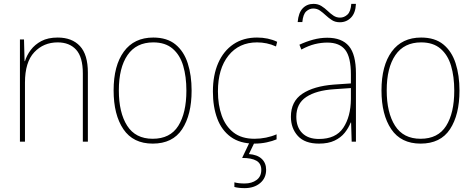

<svg xmlns="http://www.w3.org/2000/svg" viewBox="-20 -732 2449 992"><path d="M278 -538Q352 -538 393 -494Q434 -450 434 -357V0H408V-352Q408 -437 373.5 -475Q339 -513 278 -513Q205 -513 157 -462Q109 -411 109 -305V0H83V-528H104L107 -416H109Q118 -446 139 -474Q160 -502 194 -520Q228 -538 278 -538Z M970 -264Q970 -139 921 -64.5Q872 10 769 10Q668 10 617.5 -64.5Q567 -139 567 -265Q567 -393 620 -465.5Q673 -538 772 -538Q843 -538 886.5 -502.5Q930 -467 950 -405Q970 -343 970 -264ZM594 -265Q594 -150 637 -82.5Q680 -15 769 -15Q859 -15 901 -81.5Q943 -148 943 -264Q943 -336 926.5 -392Q910 -448 872 -480.5Q834 -513 772 -513Q684 -513 639 -447.5Q594 -382 594 -265Z M1294 10Q1220 10 1172.5 -24.5Q1125 -59 1102.5 -119.5Q1080 -180 1080 -259Q1080 -344 1107.5 -406.5Q1135 -469 1186 -503.5Q1237 -538 1308 -538Q1366 -538 1412 -516L1406 -492Q1382 -503 1357.5 -508Q1333 -513 1308 -513Q1215 -513 1160.5 -445Q1106 -377 1106 -260Q1106 -190 1125.5 -135Q1145 -80 1186.5 -47.5Q1228 -15 1295 -15Q1325 -15 1354.5 -21Q1384 -27 1409 -38V-12Q1388 -3 1358 3.5Q1328 10 1294 10ZM1355 145Q1355 188 1324 214Q1293 240 1244 240Q1213 240 1191 234V210Q1212 216 1244 216Q1281 216 1305.5 198Q1330 180 1330 146Q1330 113 1305 98.5Q1280 84 1231 84L1271 0H1297L1266 64Q1309 67 1332 88.5Q1355 110 1355 145Z M1671 -537Q1746 -537 1782.5 -494Q1819 -451 1819 -353V0H1797L1794 -99H1792Q1781 -71 1761 -46Q1741 -21 1708.5 -5.5Q1676 10 1628 10Q1555 10 1519 -29.5Q1483 -69 1483 -129Q1483 -208 1542 -247.5Q1601 -287 1705 -295L1793 -301V-347Q1793 -437 1763.5 -474.5Q1734 -512 1671 -512Q1639 -512 1606.5 -504Q1574 -496 1537 -476L1527 -501Q1561 -517 1597.5 -527Q1634 -537 1671 -537ZM1706 -271Q1614 -265 1562.5 -231Q1511 -197 1511 -129Q1511 -75 1541.5 -44.5Q1572 -14 1628 -14Q1715 -14 1753.5 -71.5Q1792 -129 1793 -220V-277ZM1518 -618Q1522 -666 1544 -689Q1566 -712 1600 -712Q1623 -712 1640.5 -701Q1658 -690 1672.5 -676Q1687 -662 1702.5 -651.5Q1718 -641 1737 -641Q1758 -641 1775 -656.5Q1792 -672 1795 -712H1819Q1817 -665 1793.5 -641Q1770 -617 1736 -617Q1712 -617 1695 -628Q1678 -639 1663 -653Q1648 -667 1633 -677.5Q1618 -688 1598 -688Q1579 -688 1562.5 -673.5Q1546 -659 1542 -618Z M2354 -264Q2354 -139 2305 -64.5Q2256 10 2153 10Q2052 10 2001.5 -64.5Q1951 -139 1951 -265Q1951 -393 2004 -465.5Q2057 -538 2156 -538Q2227 -538 2270.5 -502.5Q2314 -467 2334 -405Q2354 -343 2354 -264ZM1978 -265Q1978 -150 2021 -82.5Q2064 -15 2153 -15Q2243 -15 2285 -81.5Q2327 -148 2327 -264Q2327 -336 2310.5 -392Q2294 -448 2256 -480.5Q2218 -513 2156 -513Q2068 -513 2023 -447.5Q1978 -382 1978 -265Z"/></svg>

Font: Noto Sans Myanmar SemiCondensed Thin
Style: Regular
Weight: 100
Width: 4
Designer: Monotype Design Team
Foundry: Monotype Imaging Inc.
Version: Version 2.107; ttfautohint (v1.8.4.7-5d5b)